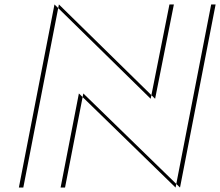

<svg xmlns="http://www.w3.org/2000/svg" viewBox="-20 -845 991 865"><path d="M65 0H253L335.4 -424L771 0L931.4 -825H743.4L658.8 -400L225.4 -825ZM85 0 245.4 -825 678.8 -400 763.4 -825H951.4L791 0L355.4 -424L273 0Z"/></svg>

Font: Hussar Plate
Style: Obl
Weight: 700
Foundry: Cannot Into Space Fonts
Version: Version 0.798247